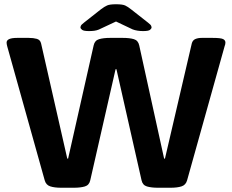

<svg xmlns="http://www.w3.org/2000/svg" viewBox="-20 -880 1090 902"><path d="M267 2Q236 2 216 -4.5Q196 -11 190 -33L14 -662Q11 -673 11 -680Q11 -702 61 -702H115Q137 -702 153 -697.5Q169 -693 173 -676L296 -135H300L420 -667Q425 -690 445.5 -696Q466 -702 497 -702H557Q589 -702 609 -696Q629 -690 634 -667L751 -135H755L881 -676Q885 -691 897.5 -696.5Q910 -702 928 -702H978Q1017 -702 1028 -696.5Q1039 -691 1039 -680Q1039 -676 1038 -671.5Q1037 -667 1035 -662L859 -33Q853 -11 833 -4.5Q813 2 782 2H722Q691 2 670.5 -4Q650 -10 645 -33L527 -555H523L404 -33Q399 -10 378.5 -4Q358 2 327 2ZM398 -734Q373 -734 365.5 -740Q358 -746 358 -751Q358 -754 360 -759Q362 -764 375 -774L455 -837Q471 -849 483.5 -854.5Q496 -860 525 -860Q556 -860 568.5 -854Q581 -848 596 -836L675 -774Q688 -764 690 -759Q692 -754 692 -751Q692 -746 685 -740Q678 -734 652 -734Q639 -734 626 -736Q613 -738 603 -742L525 -779L444 -741Q434 -737 423 -735.5Q412 -734 398 -734Z"/></svg>

Font: Asap Expanded
Style: Bold
Weight: 700
Width: 7
Designer: Pablo Cosgaya
Foundry: Omnibus-Type
Version: Version 3.001; ttfautohint (v1.8.4.7-5d5b)